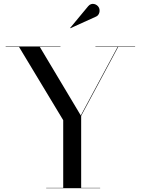

<svg xmlns="http://www.w3.org/2000/svg" viewBox="-20 -996 744 1016"><path d="M489 -908.5C506 -916 512 -941 502.5 -957.5C493 -974 465 -985.5 446.5 -963L351 -848L352 -846.5ZM224.5 -2V0H510V-2H409.5V-383L605.5 -748H695V-750H485V-748H602.5L407.5 -385L190.5 -748H300V-750H10V-748H80.5L314.5 -360V-2Z"/></svg>

Font: Bodoni* 96pt
Style: Regular
Weight: 400
Version: Version 2.3